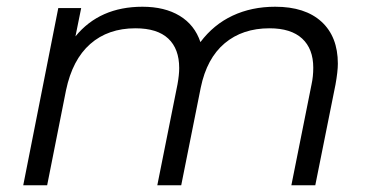

<svg xmlns="http://www.w3.org/2000/svg" viewBox="-20 -550 1093 570"><path d="M983 -361Q983 -338 976 -299L916 0H845L905 -300Q910 -323 910 -349Q910 -405 877 -435.5Q844 -466 780 -466Q700 -466 647 -421.5Q594 -377 576 -290L518 0H447L507 -300Q512 -328 512 -348Q512 -405 479.5 -435.5Q447 -466 382 -466Q301 -466 248 -419.5Q195 -373 176 -282L120 0H49L153 -526H221L204 -442Q276 -530 403 -530Q469 -530 513.5 -503Q558 -476 575 -425Q614 -477 670.5 -503.5Q727 -530 797 -530Q886 -530 934.5 -485.5Q983 -441 983 -361Z"/></svg>

Font: Montserrat Alternates
Style: Italic
Weight: 400
Italic angle: -11.3°
Designer: Julieta Ulanovsky
Foundry: Julieta Ulanovsky
Version: Version 7.200